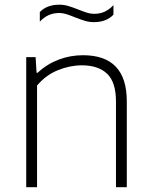

<svg xmlns="http://www.w3.org/2000/svg" viewBox="-20 -778 628 798"><path d="M89 -540.5H128L132 -475.5H136Q174 -511 222.8 -529.8Q271.5 -548.5 325 -548.5Q507 -548.5 507 -357V0H462V-356.5Q462 -436 425.5 -471.2Q389 -506.5 320 -506.5Q270.5 -506.5 220.5 -486.2Q170.5 -466 134 -422.5V0H89ZM290.5 -706.5Q269.5 -715 254.8 -719.5Q240 -724 226 -724Q202 -724 182.5 -715.2Q163 -706.5 145.5 -688V-728Q175 -758.5 226.5 -758.5Q246 -758.5 263.5 -753.2Q281 -748 306.5 -738Q327.5 -729.5 342.2 -725Q357 -720.5 371 -720.5Q395 -720.5 414.5 -729.2Q434 -738 451.5 -756.5V-717Q422 -686 370.5 -686Q351 -686 333.5 -691.2Q316 -696.5 290.5 -706.5Z"/></svg>

Font: Encode Sans Semi Expanded ExLight
Style: Regular
Weight: 275
Width: 6
Designer: Multiple Designers
Foundry: Impallari Type
Version: Version 2.000